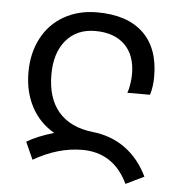

<svg xmlns="http://www.w3.org/2000/svg" viewBox="-50 -593 698 758"><g transform="rotate(5 299.5 -213.5)"><path d="M294 0Q198 0 101 56L70 -13Q112 -38 177 -57Q118 -91 86.5 -150.5Q55 -210 55 -287Q55 -363 86 -422Q117 -481 174 -513.5Q231 -546 305 -546Q424 -546 487.5 -486Q551 -426 551 -313Q551 -273 541 -240H451Q456 -252 459.5 -274Q463 -296 463 -315Q463 -390 421 -431Q379 -472 304 -472Q231 -472 188.5 -422Q146 -372 146 -286Q146 -192 192.5 -138Q239 -84 328 -74Q402 -66 457.5 -26Q513 14 547 84L475 119Q418 0 294 0Z"/></g></svg>

Font: Noto Sans Georgian
Style: Regular
Weight: 400
Designer: Monotype Design team
Foundry: Monotype Imaging Inc.
Version: Version 1.000